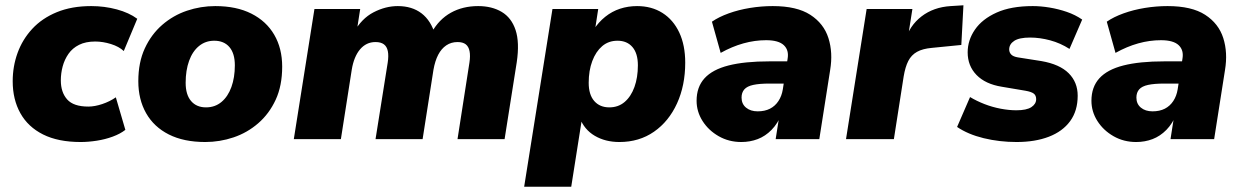

<svg xmlns="http://www.w3.org/2000/svg" viewBox="-20 -526 4699 726"><path d="M285 11Q200 11 143 -17.5Q86 -46 57 -98Q28 -150 28 -219Q28 -275 46.5 -326Q65 -377 102 -417Q139 -457 195 -480Q251 -503 325 -503Q375 -503 421.5 -490.5Q468 -478 499 -455L448 -333Q430 -350 399.5 -359.5Q369 -369 340 -369Q304 -369 279 -356.5Q254 -344 239 -322.5Q224 -301 217 -275Q210 -249 210 -222Q210 -177 234 -150Q258 -123 314 -123Q338 -123 366.5 -132.5Q395 -142 418 -158L454 -35Q435 -20 406.5 -9.5Q378 1 346 6Q314 11 285 11Z M756 11Q675 11 618.5 -17.5Q562 -46 532.5 -98Q503 -150 503 -219Q503 -290 527.5 -343Q552 -396 593.5 -432Q635 -468 687 -485.5Q739 -503 794 -503Q874 -503 930.5 -474.5Q987 -446 1017 -394.5Q1047 -343 1047 -274Q1047 -202 1022.5 -149Q998 -96 956.5 -60Q915 -24 863 -6.5Q811 11 756 11ZM759 -120Q793 -120 817.5 -140.5Q842 -161 855 -197Q868 -233 868 -279Q868 -324 847.5 -348Q827 -372 790 -372Q757 -372 732.5 -352Q708 -332 695 -296Q682 -260 682 -213Q682 -168 702.5 -144Q723 -120 759 -120Z M1091 0 1169 -492H1342L1328 -402H1317Q1347 -456 1392.5 -479.5Q1438 -503 1484 -503Q1538 -503 1574 -475.5Q1610 -448 1626 -393L1612 -403Q1640 -453 1685 -478Q1730 -503 1788 -503Q1840 -503 1877 -481Q1914 -459 1929.5 -412.5Q1945 -366 1934 -291L1888 0H1710L1755 -289Q1759 -315 1755.5 -332.5Q1752 -350 1741 -358.5Q1730 -367 1710 -367Q1686 -367 1667.5 -354.5Q1649 -342 1637 -319Q1625 -296 1619 -262L1578 0H1400L1446 -289Q1450 -315 1446.5 -332.5Q1443 -350 1431.5 -358.5Q1420 -367 1400 -367Q1382 -367 1367.5 -360Q1353 -353 1341.5 -339.5Q1330 -326 1322 -306.5Q1314 -287 1310 -262L1269 0Z M1962 180 2069 -492H2242L2230 -414H2225Q2243 -442 2268.5 -462.5Q2294 -483 2324.5 -493Q2355 -503 2389 -503Q2444 -503 2485 -477Q2526 -451 2548.5 -403Q2571 -355 2571 -289Q2571 -203 2540 -135Q2509 -67 2453 -28Q2397 11 2322 11Q2269 11 2229 -12.5Q2189 -36 2172 -81L2181 -80L2140 180ZM2284 -120Q2318 -120 2342 -140.5Q2366 -161 2379 -197Q2392 -233 2392 -279Q2392 -324 2371.5 -348Q2351 -372 2315 -372Q2281 -372 2257 -351.5Q2233 -331 2219.5 -295Q2206 -259 2206 -213Q2206 -168 2227 -144Q2248 -120 2284 -120Z M2783 11Q2736 11 2697.5 -11Q2659 -33 2636.5 -68.5Q2614 -104 2614 -145Q2614 -197 2644 -230Q2674 -263 2735 -278.5Q2796 -294 2889 -294H2968L2954 -210H2889Q2852 -210 2828.5 -205Q2805 -200 2794.5 -188Q2784 -176 2784 -157Q2784 -133 2801 -119Q2818 -105 2845 -105Q2872 -105 2891.5 -115Q2911 -125 2923.5 -144Q2936 -163 2940 -188L2958 -303Q2964 -336 2944 -355Q2924 -374 2877 -374Q2834 -374 2791 -362Q2748 -350 2705 -326L2672 -444Q2698 -462 2735.5 -475.5Q2773 -489 2816 -496Q2859 -503 2902 -503Q2993 -503 3044 -470Q3095 -437 3112.5 -382Q3130 -327 3119 -261L3078 0H2913L2928 -96H2936Q2921 -59 2897.5 -35Q2874 -11 2845 0Q2816 11 2783 11Z M3179 0 3257 -492H3430L3411 -371H3402Q3419 -429 3464.5 -464Q3510 -499 3575 -503L3623 -506L3615 -356L3504 -345Q3469 -342 3447.5 -330Q3426 -318 3414.5 -295.5Q3403 -273 3397 -237L3360 0Z M3824 11Q3759 11 3699.5 -3.5Q3640 -18 3599 -46L3648 -159Q3673 -144 3702.5 -132.5Q3732 -121 3763.5 -115Q3795 -109 3823 -109Q3862 -109 3880 -121Q3898 -133 3898 -151Q3898 -165 3889 -172Q3880 -179 3857 -183L3768 -198Q3706 -208 3672.5 -242.5Q3639 -277 3639 -328Q3639 -374 3666.5 -414Q3694 -454 3748.5 -478.5Q3803 -503 3885 -503Q3915 -503 3948.5 -497.5Q3982 -492 4014 -481Q4046 -470 4072 -452L4024 -341Q3990 -363 3951 -373.5Q3912 -384 3875 -384Q3834 -384 3815 -371.5Q3796 -359 3796 -339Q3796 -328 3803.5 -320Q3811 -312 3829 -309L3918 -295Q3987 -283 4021 -249Q4055 -215 4055 -164Q4055 -107 4026.5 -68Q3998 -29 3946 -9Q3894 11 3824 11Z M4276 11Q4229 11 4190.5 -11Q4152 -33 4129.5 -68.5Q4107 -104 4107 -145Q4107 -197 4137 -230Q4167 -263 4228 -278.5Q4289 -294 4382 -294H4461L4447 -210H4382Q4345 -210 4321.5 -205Q4298 -200 4287.5 -188Q4277 -176 4277 -157Q4277 -133 4294 -119Q4311 -105 4338 -105Q4365 -105 4384.5 -115Q4404 -125 4416.5 -144Q4429 -163 4433 -188L4451 -303Q4457 -336 4437 -355Q4417 -374 4370 -374Q4327 -374 4284 -362Q4241 -350 4198 -326L4165 -444Q4191 -462 4228.5 -475.5Q4266 -489 4309 -496Q4352 -503 4395 -503Q4486 -503 4537 -470Q4588 -437 4605.5 -382Q4623 -327 4612 -261L4571 0H4406L4421 -96H4429Q4414 -59 4390.5 -35Q4367 -11 4338 0Q4309 11 4276 11Z"/></svg>

Font: Nunito Sans 12pt Black
Style: Italic
Weight: 900
Italic angle: -9°
Designer: Vernon Adams
Foundry: Vernon Adams
Version: Version 3.101;gftools[0.9.27]